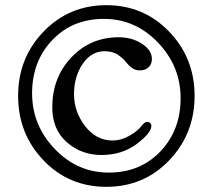

<svg xmlns="http://www.w3.org/2000/svg" viewBox="-20 -716 822 742"><path d="M391 6Q246 6 148 -96.5Q50 -199 50 -345.5Q50 -492 148.5 -594Q247 -696 391 -696Q535 -696 633.5 -594Q732 -492 732 -345.5Q732 -199 634 -96.5Q536 6 391 6ZM381.5 -643Q260 -643 182 -561Q104 -479 104 -355.5Q104 -232 191.5 -140.5Q279 -49 400.5 -49Q522 -49 600 -131Q678 -213 678 -336.5Q678 -460 590.5 -551.5Q503 -643 381.5 -643ZM439 -572Q490 -572 528.5 -547Q567 -522 567 -488Q567 -469 555 -456.5Q543 -444 519 -444Q495 -444 474 -468L466 -477Q459 -486 456 -488.5Q453 -491 444 -498Q422 -518 383 -518Q333 -518 299.5 -469Q266 -420 266 -352Q266 -284 309 -228.5Q352 -173 415 -173Q448 -173 479.5 -191Q511 -209 525 -227Q539 -245 547.5 -245Q556 -245 560.5 -240.5Q565 -236 565 -230Q565 -202 508 -159.5Q451 -117 372.5 -117Q294 -117 238 -166.5Q182 -216 182 -301Q182 -416 255.5 -494Q329 -572 439 -572Z"/></svg>

Font: Macondo
Style: Regular
Weight: 400
Version: Version 2.001